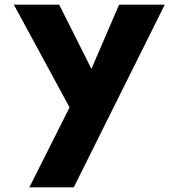

<svg xmlns="http://www.w3.org/2000/svg" viewBox="-20 -530 765 817"><path d="M485 -506 369 -237 234 -506 231 -510H39L276 -73L105 267H293L296 263L681 -510H488Z"/></svg>

Font: Hussar Woodtype
Style: SeBd
Weight: 900
Foundry: Cannot Into Space Fonts
Version: Version 1.07